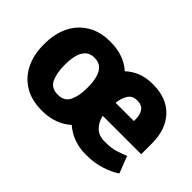

<svg xmlns="http://www.w3.org/2000/svg" viewBox="-90 -805 1081 1081"><g transform="rotate(45 450.5 -264.0)"><path d="M37.1 -258.8V-269Q37.1 -346.2 66.4 -407Q95.7 -467.8 152.6 -502.9Q209.5 -538.1 292 -538.1Q347.2 -538.1 390.9 -522.2Q434.6 -506.3 466.3 -477.5Q496.1 -506.3 537.6 -522.5Q579.1 -538.6 632.3 -538.1Q740.2 -538.1 801 -473.6Q861.8 -409.2 861.8 -298.8V-212.4H556.2Q564 -172.4 591.1 -144.8Q618.2 -117.2 666.5 -117.2Q718.8 -117.2 749 -126.7Q779.3 -136.2 812.5 -149.9L851.6 -49.3Q820.3 -26.4 765.9 -8.3Q711.4 9.8 644 9.8Q589.8 9.8 545.7 -6.8Q501.5 -23.4 468.8 -52.7Q437 -23.4 392.8 -6.8Q348.6 9.8 293 9.8Q210 9.8 152.8 -25.1Q95.7 -60.1 66.4 -120.8Q37.1 -181.6 37.1 -258.8ZM632.3 -411.1Q594.7 -411.1 577.4 -384Q560.1 -356.9 555.2 -315.4H700.7V-328.1Q700.7 -367.2 684.6 -389.2Q668.5 -411.1 632.3 -411.1ZM201.7 -269V-258.8Q201.7 -199.2 220.7 -158.2Q239.7 -117.2 293 -117.2Q345.2 -117.2 364.3 -158.2Q383.3 -199.2 383.3 -258.8V-269Q383.3 -307.6 375.2 -339.8Q367.2 -372.1 347.4 -391.6Q327.6 -411.1 292 -411.1Q257.3 -411.1 237.5 -391.6Q217.8 -372.1 209.7 -339.8Q201.7 -307.6 201.7 -269Z"/></g></svg>

Font: Vazirmatn RD Black
Style: Regular
Weight: 900
Designer: Saber Rastikerdar
Foundry: Saber Rastikerdar
Version: Version 32.102